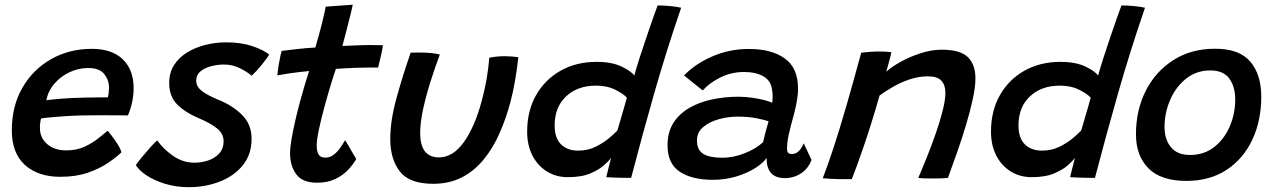

<svg xmlns="http://www.w3.org/2000/svg" viewBox="-20 -736 5284 796"><path d="M483.5 -104.5Q463 -84.5 428.2 -60.8Q393.5 -37 344.2 -20Q295 -3 230 -3Q137.5 -3 83.2 -52.2Q29 -101.5 29 -195.5Q29 -296.5 73 -372.5Q117 -448.5 192.2 -491Q267.5 -533.5 360.5 -533.5Q444.5 -533.5 489.2 -490Q534 -446.5 534 -370.5Q534 -314 510.5 -257.5Q504.5 -257.5 482.2 -257.8Q460 -258 430.5 -258Q401 -258 372.5 -258Q344 -258 325.5 -257.5Q294.5 -257 260.2 -255Q226 -253 196.5 -250.2Q167 -247.5 150.5 -245Q145.5 -229 145.5 -205.5Q145.5 -164.5 175.8 -138.5Q206 -112.5 255 -112.5Q298 -112.5 331.5 -128.2Q365 -144 388.8 -163.5Q412.5 -183 426.5 -194Q430 -190.5 442.2 -174.5Q454.5 -158.5 467 -139Q479.5 -119.5 483.5 -104.5ZM172 -320.5Q191.5 -323.5 236.2 -327Q281 -330.5 335 -331.5Q366.5 -332 394.2 -332.2Q422 -332.5 427.5 -332.5Q429.5 -341 430.8 -352Q432 -363 432 -374Q431.5 -405 411.8 -429.5Q392 -454 345.5 -454Q306 -454 269.2 -437Q232.5 -420 206.2 -390Q180 -360 172 -320.5Z M763 40Q710 40 665 26.2Q620 12.5 588.2 -8.5Q556.5 -29.5 543 -51.5Q549.5 -61.5 566.5 -82.2Q583.5 -103 602 -123.8Q620.5 -144.5 632 -154Q656 -119 697 -90.2Q738 -61.5 785.5 -61.5Q816 -61.5 843.8 -71Q871.5 -80.5 889.2 -100.2Q907 -120 907 -150Q907 -182 880 -203.5Q853 -225 808.5 -244Q750.5 -268 716 -301.5Q681.5 -335 681.5 -392Q681.5 -435 702 -466.8Q722.5 -498.5 756.8 -519.2Q791 -540 833 -550.2Q875 -560.5 917.5 -560.5Q979 -560.5 1026 -544.8Q1073 -529 1096 -509.5Q1088 -496 1066.5 -469Q1045 -442 1023.5 -422Q1005 -438 974.5 -453.2Q944 -468.5 908 -468.5Q883.5 -468.5 857 -462Q830.5 -455.5 812 -440.8Q793.5 -426 793.5 -401.5Q793.5 -377 816.8 -359Q840 -341 882.5 -323.5Q943.5 -299.5 983.2 -260Q1023 -220.5 1023 -160.5Q1023 -95 986.2 -50.2Q949.5 -5.5 890.2 17.2Q831 40 763 40Z M1457 -76.5Q1444 -54 1422.8 -31.5Q1401.5 -9 1369.8 6.2Q1338 21.5 1294 21.5Q1234 21.5 1208.2 -13.5Q1182.5 -48.5 1182.5 -101Q1182.5 -123 1188.5 -158.2Q1194.5 -193.5 1203.8 -234.2Q1213 -275 1224 -315.2Q1235 -355.5 1245 -388.8Q1255 -422 1261.5 -441.5Q1214.5 -437 1178 -431.5Q1141.5 -426 1130 -423.5Q1131.5 -443 1135 -464.8Q1138.5 -486.5 1142.2 -503.2Q1146 -520 1147.5 -525Q1177 -528.5 1213.8 -532.8Q1250.5 -537 1287.5 -539Q1294 -562 1301 -586.8Q1308 -611.5 1314 -635.5Q1319 -655.5 1323.5 -675.5Q1328 -695.5 1330.5 -708.5L1442.5 -716.5Q1441.5 -710.5 1434.2 -679.8Q1427 -649 1417 -612Q1413 -596.5 1408.5 -579.5Q1404 -562.5 1399.5 -545.5Q1415 -546 1437.5 -547Q1460 -548 1473.5 -548.5Q1507.5 -549.5 1534.8 -549Q1562 -548.5 1567.5 -548.5Q1565.5 -531 1559 -503.2Q1552.5 -475.5 1547.5 -456Q1542.5 -456 1513.8 -456Q1485 -456 1457 -455Q1437.5 -454.5 1414.2 -453Q1391 -451.5 1372.5 -450.5Q1363.5 -424.5 1350.2 -380.8Q1337 -337 1323.8 -288.2Q1310.5 -239.5 1301.8 -197.5Q1293 -155.5 1293 -133.5Q1293 -109.5 1300.5 -96Q1308 -82.5 1329 -82.5Q1348.5 -82.5 1364.2 -95Q1380 -107.5 1391.5 -124.5Q1403 -141.5 1410.5 -154.5Q1414 -150.5 1424.2 -132.8Q1434.5 -115 1444.5 -97.5Q1454.5 -80 1457 -76.5Z M2008.5 -496.5Q2018 -499 2036 -501Q2054 -503 2071 -503Q2085 -503 2102 -501.8Q2119 -500.5 2129 -499Q2124 -453 2116 -405.5Q2108 -358 2096 -312.5Q2077.5 -243 2050.2 -181.8Q2023 -120.5 1984.5 -73.8Q1946 -27 1894.5 -0.5Q1843 26 1775.5 26Q1677.5 26 1637.8 -25Q1598 -76 1598 -160Q1598 -236 1623.8 -329.5Q1649.5 -423 1682.5 -517.5Q1693 -518 1709 -518.2Q1725 -518.5 1738.5 -518Q1756.5 -517.5 1774.5 -515.2Q1792.5 -513 1803.5 -510Q1783 -455.5 1764.5 -396.8Q1746 -338 1734 -283Q1722 -228 1722 -185Q1722 -83.5 1799.5 -83.5Q1857.5 -83.5 1902.5 -146Q1947.5 -208.5 1976.5 -315Q1988.5 -359.5 1996.8 -405Q2005 -450.5 2008.5 -496.5Z M2493.5 -1.5Q2495.5 -9.5 2499.2 -25.2Q2503 -41 2507.2 -56.8Q2511.5 -72.5 2513.5 -81Q2506.5 -71.5 2486 -52.5Q2465.5 -33.5 2428.5 -17.5Q2391.5 -1.5 2334 -1.5Q2285 -1.5 2246.8 -25.5Q2208.5 -49.5 2187 -92Q2165.5 -134.5 2165.5 -190Q2165.5 -276 2202.2 -341Q2239 -406 2304 -442.8Q2369 -479.5 2453.5 -479.5Q2517.5 -479.5 2558.2 -459.5Q2599 -439.5 2609.5 -422.5Q2617.5 -452 2631.2 -494.8Q2645 -537.5 2660.2 -582.2Q2675.5 -627 2688 -662.8Q2700.5 -698.5 2706.5 -713.5Q2729.5 -713.5 2757 -711Q2784.5 -708.5 2804 -704Q2744 -529.5 2694.2 -355.8Q2644.5 -182 2596.5 1.5Q2586 1.5 2565.8 1.2Q2545.5 1 2525 0.2Q2504.5 -0.5 2493.5 -1.5ZM2376.5 -111.5Q2416 -111.5 2448.5 -127.2Q2481 -143 2504.5 -162.8Q2528 -182.5 2539.5 -195Q2544 -210 2552 -237.5Q2560 -265 2567.8 -291.5Q2575.5 -318 2579 -331Q2566 -346 2531.8 -363.5Q2497.5 -381 2451 -381Q2374.5 -381 2327 -336.5Q2279.5 -292 2279.5 -216Q2279.5 -163 2306.2 -137.2Q2333 -111.5 2376.5 -111.5Z M2935 9.5Q2849 9.5 2798.2 -24Q2747.5 -57.5 2747.5 -133.5Q2747.5 -188.5 2772 -226.8Q2796.5 -265 2838.5 -289Q2880.5 -313 2933 -324Q2985.5 -335 3041 -335Q3071.5 -335 3101 -330.5Q3130.5 -326 3152.5 -320Q3174.5 -314 3181.5 -310Q3183 -321.5 3183.2 -336.2Q3183.5 -351 3180.5 -365Q3176 -402 3144.5 -419.8Q3113 -437.5 3064.5 -437.5Q3011.5 -437.5 2965.8 -414.5Q2920 -391.5 2893.5 -361L2816 -423Q2861.5 -471 2932.8 -502Q3004 -533 3085 -533Q3178.5 -533 3233.5 -493.8Q3288.5 -454.5 3288.5 -368.5Q3288.5 -343.5 3283.2 -314.5Q3278 -285.5 3270 -256Q3259.5 -219.5 3251.2 -183.5Q3243 -147.5 3243 -121Q3243 -106.5 3248 -102Q3253 -97.5 3263 -97.5Q3294 -97.5 3312 -142L3344.5 -73Q3331 -37 3300.8 -17.2Q3270.5 2.5 3234 2.5Q3158 2.5 3158 -81Q3144 -60 3110.8 -39Q3077.5 -18 3032 -4.2Q2986.5 9.5 2935 9.5ZM2975.5 -82Q3019.5 -82 3066.8 -100.5Q3114 -119 3143.5 -146.5Q3149.5 -172 3155.2 -193.5Q3161 -215 3166.5 -233Q3154.5 -238 3119 -245.2Q3083.5 -252.5 3038 -252.5Q2999 -252.5 2960 -241.8Q2921 -231 2895.2 -209.2Q2869.5 -187.5 2869.5 -153.5Q2869.5 -114.5 2895.5 -98.2Q2921.5 -82 2975.5 -82Z M3511.5 6.5Q3499.5 6.5 3483.5 6.8Q3467.5 7 3451 6.5Q3436 6 3417.8 5Q3399.5 4 3391 3Q3412.5 -52.5 3436 -124.2Q3459.5 -196 3487.5 -292.2Q3515.5 -388.5 3550.5 -517.5Q3565.5 -519.5 3585.5 -521Q3605.5 -522.5 3626.5 -522.5Q3640 -522.5 3653 -521.8Q3666 -521 3675.5 -519.5Q3674.5 -514 3670.8 -498.8Q3667 -483.5 3662.2 -466.5Q3657.5 -449.5 3654 -438.5Q3675 -458 3713 -479.2Q3751 -500.5 3796.5 -515.2Q3842 -530 3884 -530Q3960.5 -530 3992.2 -499.5Q4024 -469 4024 -410.5Q4024 -376 4013.2 -326.2Q4002.5 -276.5 3985.5 -219.8Q3968.5 -163 3948.5 -105.8Q3928.5 -48.5 3910 1.5Q3888.5 4 3849.5 4Q3830 4 3813 3.5Q3796 3 3787 1.5Q3803.5 -36.5 3823 -85.2Q3842.5 -134 3860 -184.2Q3877.5 -234.5 3888.5 -278.5Q3899.5 -322.5 3899.5 -351Q3899.5 -383.5 3882.8 -401.5Q3866 -419.5 3827 -419.5Q3787 -419.5 3749 -406.2Q3711 -393 3679.2 -374.2Q3647.5 -355.5 3626.5 -340Q3591 -216 3559.5 -125.2Q3528 -34.5 3511.5 6.5Z M4416.5 -1.5Q4418.5 -9.5 4422.2 -25.2Q4426 -41 4430.2 -56.8Q4434.5 -72.5 4436.5 -81Q4429.5 -71.5 4409 -52.5Q4388.5 -33.5 4351.5 -17.5Q4314.5 -1.5 4257 -1.5Q4208 -1.5 4169.8 -25.5Q4131.5 -49.5 4110 -92Q4088.5 -134.5 4088.5 -190Q4088.5 -276 4125.2 -341Q4162 -406 4227 -442.8Q4292 -479.5 4376.5 -479.5Q4440.5 -479.5 4481.2 -459.5Q4522 -439.5 4532.5 -422.5Q4540.5 -452 4554.2 -494.8Q4568 -537.5 4583.2 -582.2Q4598.5 -627 4611 -662.8Q4623.5 -698.5 4629.5 -713.5Q4652.5 -713.5 4680 -711Q4707.5 -708.5 4727 -704Q4667 -529.5 4617.2 -355.8Q4567.5 -182 4519.5 1.5Q4509 1.5 4488.8 1.2Q4468.5 1 4448 0.2Q4427.5 -0.5 4416.5 -1.5ZM4299.5 -111.5Q4339 -111.5 4371.5 -127.2Q4404 -143 4427.5 -162.8Q4451 -182.5 4462.5 -195Q4467 -210 4475 -237.5Q4483 -265 4490.8 -291.5Q4498.5 -318 4502 -331Q4489 -346 4454.8 -363.5Q4420.5 -381 4374 -381Q4297.5 -381 4250 -336.5Q4202.5 -292 4202.5 -216Q4202.5 -163 4229.2 -137.2Q4256 -111.5 4299.5 -111.5Z M4898.5 14Q4793 14 4741.2 -38.2Q4689.5 -90.5 4689.5 -179Q4689.5 -279.5 4730.2 -359.8Q4771 -440 4844.8 -487Q4918.5 -534 5018 -534Q5118 -534 5163.5 -480.5Q5209 -427 5209 -335Q5209 -236 5172 -157Q5135 -78 5065.5 -32Q4996 14 4898.5 14ZM4913.5 -93.5Q4972 -93.5 5014 -126.5Q5056 -159.5 5078.5 -212.2Q5101 -265 5101 -324Q5101 -376.5 5076.5 -410.2Q5052 -444 4998 -444Q4939.5 -444 4896.8 -409.5Q4854 -375 4831 -321.2Q4808 -267.5 4808 -209Q4808 -158.5 4834.2 -126Q4860.5 -93.5 4913.5 -93.5Z"/></svg>

Font: Grandstander Medium
Style: Italic
Weight: 500
Italic angle: -15°
Designer: Tyler Finck
Foundry: Etcetera Type Co
Version: Version 1.200; ttfautohint (v1.8.3)